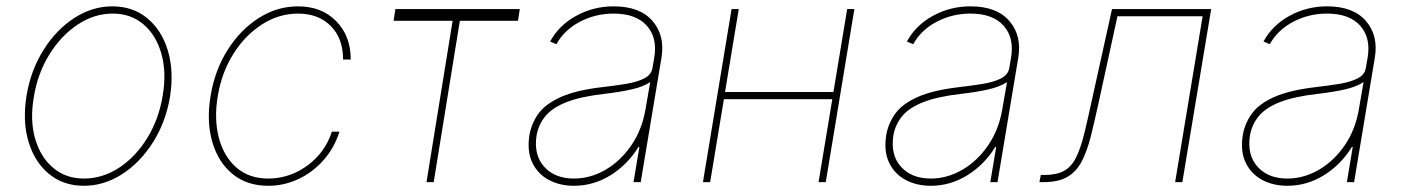

<svg xmlns="http://www.w3.org/2000/svg" viewBox="-20 -574 4432 605"><path d="M244.3 11.4Q179.7 11.4 134.4 -25.9Q89.1 -63.2 69.8 -127.8Q50.4 -192.5 63.9 -274.1Q77.4 -353.7 117.4 -417.1Q157.3 -480.5 214 -517.2Q270.6 -554 333.8 -554Q399.1 -554 444.4 -516.3Q489.7 -478.7 509.1 -414.1Q528.4 -349.4 515.6 -268.5Q502.1 -188.9 462 -125.5Q421.9 -62.1 365.1 -25.4Q308.2 11.4 244.3 11.4ZM244.3 -11.4Q303.3 -11.4 355.5 -45.6Q407.7 -79.9 444.2 -139.4Q480.8 -198.9 492.9 -274.1Q505 -347.3 488.3 -405.5Q471.6 -463.8 431.8 -497.5Q392 -531.2 335.2 -531.2Q277 -531.2 224.8 -496.6Q172.6 -462 135.7 -402.5Q98.7 -343 86.6 -268.5Q73.9 -195.3 90.7 -137.1Q107.6 -78.8 147.5 -45.1Q187.5 -11.4 244.3 -11.4Z M825.3 11.4Q757.8 11.4 712.5 -25.9Q667.3 -63.2 648.8 -127.3Q630.3 -191.4 643.5 -271.3Q656.6 -351.9 696.7 -415.8Q736.9 -479.8 794.9 -516.9Q853 -554 919 -554Q993.3 -554 1039.2 -507.5Q1085.2 -460.9 1085.2 -386.4H1061.1Q1061.1 -453.1 1022.2 -492.2Q983.3 -531.2 919 -531.2Q859 -531.2 805.9 -497.3Q752.8 -463.4 715.7 -404.8Q678.6 -346.2 666.2 -271.3Q654.1 -198.9 669.6 -139.9Q685 -81 724.8 -46.2Q764.6 -11.4 825.3 -11.4Q869.7 -11.4 910.2 -29.8Q950.6 -48.3 981.2 -81.7Q1011.7 -115.1 1025.6 -159.1H1049.7Q1033 -106.9 998.9 -68.7Q964.8 -30.5 919.9 -9.6Q875 11.4 825.3 11.4Z M1220.2 -508.5 1225.9 -545.5H1617.9L1612.2 -508.5H1429L1346.6 0H1323.9L1406.2 -508.5Z M1788.7 11.4Q1744 11.4 1709.3 -7.1Q1674.7 -25.6 1657.5 -61.1Q1640.3 -96.6 1648.1 -147.7Q1654.5 -184.7 1676.3 -215.4Q1698.2 -246.1 1746.3 -267.9Q1794.4 -289.8 1879.6 -299.7Q1918 -304 1952.4 -309.7Q1986.9 -315.3 2009.6 -326.7Q2032.3 -338.1 2035.9 -359.4L2041.5 -392Q2052.2 -454.9 2018.1 -493.1Q1984 -531.2 1913.7 -531.2Q1856.2 -531.2 1807 -505.3Q1757.8 -479.4 1733.3 -434.7L1713.4 -443.2Q1741.1 -494.3 1795.5 -524.1Q1849.8 -554 1913.7 -554Q1996.8 -554 2036.4 -507.6Q2076 -461.3 2064.3 -392L1998.9 0H1976.2L1994.7 -110.8H1991.8Q1957.7 -55.4 1904.1 -22Q1850.5 11.4 1788.7 11.4ZM1788.7 -11.4Q1840.6 -11.4 1888.3 -39.2Q1936.1 -67.1 1970 -117Q2003.9 -166.9 2014.6 -233L2028.8 -315.3Q2006.4 -300.4 1969.3 -292.1Q1932.2 -283.7 1885.3 -278.4Q1810.7 -269.9 1766 -252.5Q1721.2 -235.1 1699.2 -208.8Q1677.2 -182.5 1670.8 -147.7Q1661.2 -85.9 1694.6 -48.7Q1728 -11.4 1788.7 -11.4Z M2307.9 -545.5 2264.6 -284.1H2606.2L2649.5 -545.5H2672.2L2582 0H2559.3L2602.6 -261.4H2261L2217.7 0H2195L2285.2 -545.5Z M2913 11.4Q2868.3 11.4 2833.6 -7.1Q2799 -25.6 2781.8 -61.1Q2764.6 -96.6 2772.4 -147.7Q2778.8 -184.7 2800.6 -215.4Q2822.4 -246.1 2870.6 -267.9Q2918.7 -289.8 3003.9 -299.7Q3042.3 -304 3076.7 -309.7Q3111.2 -315.3 3133.9 -326.7Q3156.6 -338.1 3160.2 -359.4L3165.8 -392Q3176.5 -454.9 3142.4 -493.1Q3108.3 -531.2 3038 -531.2Q2980.5 -531.2 2931.3 -505.3Q2882.1 -479.4 2857.6 -434.7L2837.7 -443.2Q2865.4 -494.3 2919.7 -524.1Q2974.1 -554 3038 -554Q3121.1 -554 3160.7 -507.6Q3200.3 -461.3 3188.6 -392L3123.2 0H3100.5L3119 -110.8H3116.1Q3082 -55.4 3028.4 -22Q2974.8 11.4 2913 11.4ZM2913 -11.4Q2964.8 -11.4 3012.6 -39.2Q3060.4 -67.1 3094.3 -117Q3128.2 -166.9 3138.8 -233L3153.1 -315.3Q3130.7 -300.4 3093.6 -292.1Q3056.5 -283.7 3009.6 -278.4Q2935 -269.9 2890.3 -252.5Q2845.5 -235.1 2823.5 -208.8Q2801.5 -182.5 2795.1 -147.7Q2785.5 -85.9 2818.9 -48.7Q2852.3 -11.4 2913 -11.4Z M3255.3 0 3259.6 -22.7H3271Q3309.3 -22.7 3332.6 -35.5Q3355.8 -48.3 3370.2 -76.7Q3384.6 -105.1 3396 -150.9Q3407.3 -196.7 3421.5 -262.8L3484 -545.5H3796.5L3705.6 0H3682.9L3769.5 -522.7H3501.1L3444.2 -261.4Q3430 -196 3417.8 -146.8Q3405.5 -97.7 3388.5 -65.2Q3371.4 -32.7 3342.9 -16.3Q3314.3 0 3266.7 0Z M4036.6 11.4Q3991.8 11.4 3957.2 -7.1Q3922.6 -25.6 3905.4 -61.1Q3888.1 -96.6 3896 -147.7Q3902.3 -184.7 3924.2 -215.4Q3946 -246.1 3994.1 -267.9Q4042.3 -289.8 4127.5 -299.7Q4165.8 -304 4200.3 -309.7Q4234.7 -315.3 4257.5 -326.7Q4280.2 -338.1 4283.7 -359.4L4289.4 -392Q4300.1 -454.9 4266 -493.1Q4231.9 -531.2 4161.6 -531.2Q4104 -531.2 4054.9 -505.3Q4005.7 -479.4 3981.2 -434.7L3961.3 -443.2Q3989 -494.3 4043.3 -524.1Q4097.7 -554 4161.6 -554Q4244.7 -554 4284.3 -507.6Q4323.9 -461.3 4312.1 -392L4246.8 0H4224.1L4242.5 -110.8H4239.7Q4205.6 -55.4 4152 -22Q4098.4 11.4 4036.6 11.4ZM4036.6 -11.4Q4088.4 -11.4 4136.2 -39.2Q4183.9 -67.1 4217.9 -117Q4251.8 -166.9 4262.4 -233L4276.6 -315.3Q4254.3 -300.4 4217.2 -292.1Q4180 -283.7 4133.2 -278.4Q4058.6 -269.9 4013.8 -252.5Q3969.1 -235.1 3947.1 -208.8Q3925.1 -182.5 3918.7 -147.7Q3909.1 -85.9 3942.5 -48.7Q3975.9 -11.4 4036.6 -11.4Z"/></svg>

Font: Inter Thin  BETA
Style: Italic
Weight: 100
Italic angle: -9.39999°
Designer: Rasmus Andersson
Foundry: rsms
Version: Version 3.011;git-f93a4a705